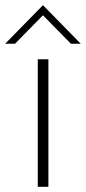

<svg xmlns="http://www.w3.org/2000/svg" viewBox="-62 -722 332 742"><path d="M84 -493H125V0H84ZM104 -702 250 -553H212L104 -663L-4 -553H-42Z"/></svg>

Font: Hanken Grotesk ExtraLight
Style: Regular
Weight: 200
Designer: Alfredo Marco Pradil
Foundry: Hanken Design Co.
Version: Version 3.014